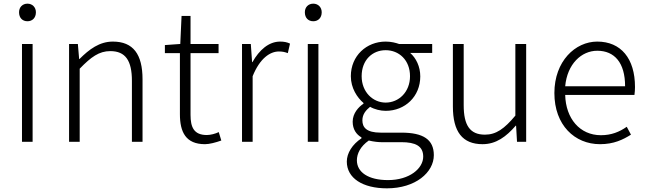

<svg xmlns="http://www.w3.org/2000/svg" viewBox="-20 -774 3528 1048"><path d="M100 0H158V-534H100ZM130 -658C156 -658 176 -676 176 -707C176 -735 156 -754 130 -754C103 -754 84 -735 84 -707C84 -676 103 -658 130 -658Z M357 0H415V-399C477 -463 521 -495 582 -495C665 -495 700 -443 700 -333V0H758V-341C758 -478 707 -547 596 -547C523 -547 467 -505 414 -452H412L405 -534H357Z M1099 13C1123 13 1157 4 1188 -7L1174 -53C1156 -44 1129 -37 1109 -37C1038 -37 1020 -80 1020 -147V-484H1173V-534H1020V-687H971L964 -534L880 -528V-484H962V-151C962 -53 994 13 1099 13Z M1301 0H1359V-358C1399 -457 1455 -493 1502 -493C1523 -493 1534 -490 1551 -484L1563 -536C1546 -544 1530 -547 1509 -547C1447 -547 1395 -501 1358 -435H1356L1349 -534H1301Z M1660 0H1718V-534H1660ZM1690 -658C1716 -658 1736 -676 1736 -707C1736 -735 1716 -754 1690 -754C1663 -754 1644 -735 1644 -707C1644 -676 1663 -658 1690 -658Z M2092 254C2248 254 2348 167 2348 73C2348 -12 2291 -50 2171 -50H2058C1980 -50 1958 -79 1958 -117C1958 -151 1978 -173 2000 -191C2024 -177 2057 -169 2085 -169C2191 -169 2274 -247 2274 -357C2274 -411 2251 -457 2219 -485H2339V-534H2158C2141 -540 2116 -547 2085 -547C1981 -547 1895 -470 1895 -358C1895 -293 1930 -241 1964 -212V-208C1938 -191 1905 -156 1905 -110C1905 -68 1925 -40 1953 -24V-19C1903 14 1873 62 1873 108C1873 198 1959 254 2092 254ZM2085 -214C2015 -214 1954 -272 1954 -358C1954 -447 2013 -500 2085 -500C2158 -500 2218 -446 2218 -358C2218 -272 2157 -214 2085 -214ZM2098 209C1990 209 1928 166 1928 101C1928 65 1947 25 1993 -7C2021 0 2048 2 2060 2H2170C2248 2 2290 23 2290 81C2290 145 2216 209 2098 209Z M2614 13C2688 13 2743 -28 2795 -88H2797L2802 0H2852V-534H2793V-143C2733 -71 2688 -39 2627 -39C2545 -39 2511 -90 2511 -200V-534H2452V-193C2452 -55 2504 13 2614 13Z M3255 13C3331 13 3381 -12 3424 -39L3401 -82C3361 -54 3317 -36 3260 -36C3145 -36 3068 -127 3065 -256H3443C3445 -270 3446 -285 3446 -299C3446 -455 3369 -547 3240 -547C3120 -547 3006 -440 3006 -266C3006 -91 3117 13 3255 13ZM3065 -303C3076 -425 3154 -497 3240 -497C3334 -497 3392 -432 3392 -303Z"/></svg>

Font: GenYoGothic2 TW L
Style: Regular
Weight: 300
Version: Version 2.100;PS 2.1;hotconv 16.6.51;makeotf.lib2.5.65220 DE